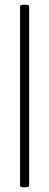

<svg xmlns="http://www.w3.org/2000/svg" viewBox="-20 -653 208 823"><path d="M86 -633Q105 -633 105 -626V143Q105 150 86 150Q66 150 66 143V-626Q66 -633 86 -633Z"/></svg>

Font: Cormorant Unicase
Style: Regular
Weight: 400
Designer: Christian Thalmann (Catharsis Fonts)
Foundry: Catharsis Fonts
Version: Version 4.000